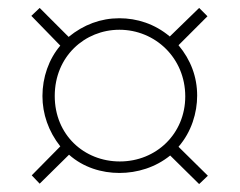

<svg xmlns="http://www.w3.org/2000/svg" viewBox="-20 -595 604 484"><path d="M87 -353C87 -308 102 -264 132 -226L60 -153L80 -132L154 -205C190 -173 236 -159 281 -159C326 -159 372 -173 409 -203L482 -131L504 -152L430 -225C463 -263 477 -311 477 -354C477 -401 461 -444 430 -481L503 -554L482 -575L408 -503C370 -535 325 -549 281 -549C234 -549 191 -533 153 -502L80 -575L59 -555L132 -480C103 -446 87 -400 87 -353ZM118 -353C118 -453 194 -520 281 -520C371 -520 447 -449 447 -352C447 -258 374 -188 282 -188C192 -188 118 -255 118 -353Z"/></svg>

Font: Noto Sans Condensed ExtraLight
Style: Regular
Weight: 200
Width: 3
Designer: Monotype Design Team
Foundry: Monotype Imaging Inc.
Version: Version 2.013